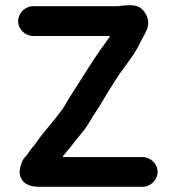

<svg xmlns="http://www.w3.org/2000/svg" viewBox="-20 -684 678 742"><path d="M108 -545H405C405 -544 405 -543 404 -542C399 -535 394 -527 388 -519C363 -487 324 -426 300 -388C277 -350 252 -315 231 -277C220 -258 208 -246 196 -229L157 -181C145 -166 133 -152 123 -137L113 -123C108 -118 103 -112 98 -105L84 -85C76 -75 70 -72 64 -56C57 -37 51 -15 62 6C73 28 98 38 132 38H531C562 38 589 11 589 -20C589 -51 562 -77 531 -77H221C229 -88 238 -98 247 -109L266 -133C280 -150 292 -166 306 -183C321 -201 334 -229 348 -248C363 -270 382 -304 397 -328C409 -348 446 -406 460 -423L480 -451C494 -470 508 -491 519 -513C534 -550 571 -584 542 -632C528 -655 511 -664 481 -664C469 -664 447 -662 435 -660H108C77 -660 50 -633 50 -602C50 -571 77 -545 108 -545Z"/></svg>

Font: Electronic
Style: UltHv
Weight: 900
Version: Version 1.011